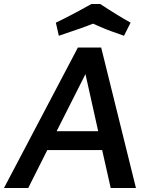

<svg xmlns="http://www.w3.org/2000/svg" viewBox="-96 -946 804 966"><path d="M588 0 413 -707H296L-76 0H46L142 -191H418L461 0ZM398 -286H189L334 -573ZM528 -766 561 -832Q496 -868 408 -926H364Q257 -866 185 -832L200 -766Q326 -808 372 -827Q445 -794 492 -779Z"/></svg>

Font: Brisa Sans Medium
Style: Italic
Weight: 600
Italic angle: -8°
Designer: Dalton Maag Ltd
Foundry: Dalton Maag Ltd
Version: Version 1.101;July 10, 2019;FontCreator 11.5.0.2425 64-bit